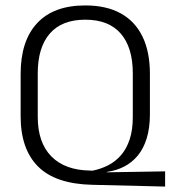

<svg xmlns="http://www.w3.org/2000/svg" viewBox="-20 -670 628 707"><path d="M588 -39V17L320 10.5Q184.5 7.5 120.2 -56.8Q56 -121 56 -241.5V-398Q56 -519.5 116.8 -584.8Q177.5 -650 294 -650Q371.5 -650 424.5 -620.8Q477.5 -591.5 504.8 -535.2Q532 -479 532 -398V-249.5Q532 -198.5 520.2 -160.5Q508.5 -122.5 487.2 -97Q466 -71.5 437.5 -56.8Q409 -42 376 -37.5L372 -35.5ZM310.5 -42 320.5 -41.5Q351 -47.5 378 -61.2Q405 -75 425.5 -98.5Q446 -122 457.5 -156.8Q469 -191.5 469 -239V-400Q469 -495 424.8 -546.2Q380.5 -597.5 294 -597.5Q207.5 -597.5 163.2 -546.2Q119 -495 119 -400V-239.5Q119 -145 169 -94.2Q219 -43.5 310.5 -42Z"/></svg>

Font: Anek Devanagari Medium Light
Style: Regular
Weight: 300
Version: Version 1.003